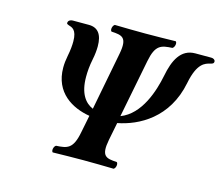

<svg xmlns="http://www.w3.org/2000/svg" viewBox="-94 -770 1036 895"><g transform="rotate(15 424.0 -322.5)"><path d="M411 -523 357 -243C319 -259 288 -298 288 -379C288 -404 290 -432 297 -466C302 -490 304 -512 304 -530C304 -587 282 -616 238 -616H160C149 -616 138 -610 138 -598C138 -594 142 -592 148 -590C163 -585 188 -581 188 -522C188 -504 186 -480 180 -450C176 -430 174 -411 174 -393C174 -272 265 -221 350 -207L333 -122C317 -39 289 -35 236 -32C225 -26 221 -4 229 2C268 1 339 0 377 0C415 0 485 1 523 2C534 -4 537 -26 529 -32C477 -35 451 -39 467 -122L484 -208C583 -227 716 -295 751 -473C771 -575 809 -582 831 -588C840 -590 848 -592 848 -602C848 -610 840 -616 829 -616H752C682 -616 653 -555 638 -477C623 -402 585 -279 490 -243L545 -523C561 -606 589 -610 642 -613C653 -619 657 -641 649 -647C610 -646 541 -645 503 -645C465 -645 393 -646 355 -647C344 -641 340 -619 348 -613C400 -610 427 -606 411 -523Z"/></g></svg>

Font: Libertinus Serif
Style: Bold Italic
Weight: 700
Italic angle: -12°
Designer: Philipp H. Poll, Khaled Hosny
Foundry: Caleb Maclennan
Version: Version 7.050;RELEASE